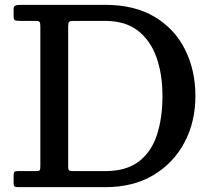

<svg xmlns="http://www.w3.org/2000/svg" viewBox="-20 -770 876 790"><path d="M36 -17V-47Q36 -59 39 -62.5Q42 -66 53.5 -66H130Q141.5 -66 143.8 -70.2Q146 -74.5 146 -86.5V-661.5Q146 -674.5 143.2 -679.2Q140.5 -684 127.5 -684H63.5Q48 -684 42 -686.5Q36 -689 36 -702.5V-734Q36 -744 43.5 -747Q51 -750 63 -750H414Q533.5 -750 616 -700.8Q698.5 -651.5 741.2 -566.5Q784 -481.5 784 -375Q784 -268.5 739 -183.8Q694 -99 611.2 -49.5Q528.5 0 414 0H54Q43 0 39.5 -3Q36 -6 36 -17ZM282 -66H413Q500 -66 551.8 -106Q603.5 -146 626 -215.8Q648.5 -285.5 648.5 -375Q648.5 -464.5 623.8 -534.2Q599 -604 547 -644Q495 -684 413 -684H283Q268.5 -684 264.5 -680Q260.5 -676 260.5 -661V-84Q260.5 -71.5 264.8 -68.8Q269 -66 282 -66Z"/></svg>

Font: Besley Medium
Style: Regular
Weight: 500
Designer: Owen Earl
Foundry: indestructible type*
Version: Version 2.001; ttfautohint (v1.8.3)